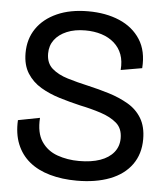

<svg xmlns="http://www.w3.org/2000/svg" viewBox="-50 -718 670 776"><g transform="rotate(5 284.5 -330.0)"><path d="M290 13Q230 13 180.5 -1Q131 -15 97 -43Q63 -71 46 -113Q29 -155 32 -210L120 -227Q116 -166 139.5 -131Q163 -96 204 -81.5Q245 -67 292 -67Q342 -67 377.5 -79.5Q413 -92 432.5 -116Q452 -140 452 -173Q452 -213 427 -234.5Q402 -256 362 -269Q322 -282 278 -291Q235 -301 192.5 -314Q150 -327 115.5 -347.5Q81 -368 60 -401Q39 -434 39 -483Q39 -540 68 -582.5Q97 -625 150.5 -649Q204 -673 277 -673Q349 -673 404 -649.5Q459 -626 489 -579.5Q519 -533 514 -463L428 -448Q431 -484 421 -511Q411 -538 389.5 -557Q368 -576 338 -585.5Q308 -595 272 -595Q229 -595 197 -581.5Q165 -568 147.5 -544.5Q130 -521 130 -489Q130 -450 154.5 -428.5Q179 -407 218.5 -395Q258 -383 303 -373Q347 -363 389 -350Q431 -337 466.5 -316.5Q502 -296 522.5 -262Q543 -228 543 -177Q543 -117 512 -74Q481 -31 424 -9Q367 13 290 13Z"/></g></svg>

Font: Bricolage Grotesque 96pt ExtraBold 96pt
Style: Regular
Weight: 400
Version: Version 1.001;gftools[0.9.33.dev8+g029e19f]